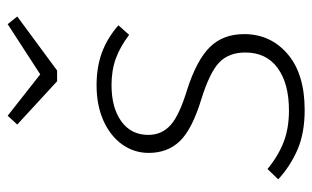

<svg xmlns="http://www.w3.org/2000/svg" viewBox="-177 -627 815 501"><g transform="rotate(-90 230.5 -376.5)"><path d="M415 -475 390 -447Q360 -470 329 -481.5Q298 -493 259 -493Q200 -493 164.5 -467.5Q129 -442 129 -397Q129 -362 154.5 -339Q180 -316 246 -296Q324 -271 358 -236.5Q392 -202 392 -147Q392 -78 340 -33.5Q288 11 194 11Q134 11 91 -7.5Q48 -26 13 -58L40 -86Q74 -58 110 -44Q146 -30 193 -30Q263 -30 303.5 -59.5Q344 -89 344 -144Q344 -187 318 -212Q292 -237 221 -259Q143 -283 112.5 -315Q82 -347 82 -396Q82 -434 104 -465Q126 -496 166 -514Q206 -532 259 -532Q306 -532 344 -518Q382 -504 415 -475ZM418 -764 438 -739 297 -635H269L156 -739L179 -764L287 -679Z"/></g></svg>

Font: Fira Sans ExtraLight
Style: Italic
Weight: 275
Italic angle: -8°
Designer: Carrois Corporate & Edenspiekermann AG
Foundry: Carrois Corporate GbR & Edenspiekermann AG
Version: Version 4.203